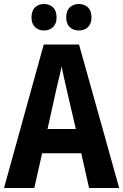

<svg xmlns="http://www.w3.org/2000/svg" viewBox="-20 -937 614 957"><path d="M424 0 385 -173H190L151 0H0L198 -715H374L574 0ZM314 -483Q306 -517 299.5 -547Q293 -577 287 -606Q284 -589 278.5 -566Q273 -543 267.5 -520.5Q262 -498 259 -484L217 -294H358ZM137 -850Q137 -883 154.5 -900Q172 -917 199 -917Q227 -917 244.5 -900Q262 -883 262 -850Q262 -819 244.5 -802Q227 -785 199 -785Q172 -785 154.5 -802Q137 -819 137 -850ZM310 -850Q310 -883 327.5 -900Q345 -917 373 -917Q401 -917 418.5 -900Q436 -883 436 -850Q436 -819 418.5 -802Q401 -785 373 -785Q345 -785 327.5 -802Q310 -819 310 -850Z"/></svg>

Font: Noto Sans Malayalam Condensed
Style: Bold
Weight: 700
Width: 3
Designer: Jelle Bosma - Monotype Design Team
Foundry: Monotype Imaging Inc.
Version: Version 2.104; ttfautohint (v1.8.4.7-5d5b)